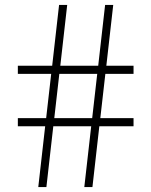

<svg xmlns="http://www.w3.org/2000/svg" viewBox="-20 -760 615 780"><path d="M522.5 -460H408L387.5 -280H522.5V-247H383.5L355.5 0H322.5L350.5 -247H196.5L168.5 0H135.5L163.5 -247H52.5V-280H167.5L188 -460H52.5V-493H192L220 -740H253L225 -493H379L407 -740H440L412 -493H522.5ZM354.5 -280 375 -460H221L200.5 -280Z"/></svg>

Font: Encode Sans Semi Expanded Thin
Style: Regular
Weight: 250
Width: 6
Designer: Multiple Designers
Foundry: Impallari Type
Version: Version 2.000